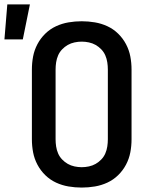

<svg xmlns="http://www.w3.org/2000/svg" viewBox="-69 -839 689 867"><path d="M300 8Q270 8 240.5 3Q211 -2 184 -14.5Q157 -27 135.5 -48Q114 -69 100 -95.5Q86 -122 80.5 -151Q75 -180 75 -210V-525Q75 -555 80.5 -584Q86 -613 100 -639.5Q114 -666 135.5 -687Q157 -708 184 -720.5Q211 -733 240.5 -738Q270 -743 300 -743Q330 -743 359.5 -738Q389 -733 416 -720.5Q443 -708 464.5 -687Q486 -666 500 -639.5Q514 -613 519.5 -584Q525 -555 525 -525V-210Q525 -180 519.5 -151Q514 -122 500 -95.5Q486 -69 464.5 -48Q443 -27 416 -14.5Q389 -2 359.5 3Q330 8 300 8ZM300 -84Q316 -84 332.5 -87.5Q349 -91 363 -99Q377 -107 388.5 -119Q400 -131 406.5 -146Q413 -161 415.5 -177.5Q418 -194 418 -210V-525Q418 -541 415.5 -557.5Q413 -574 406.5 -589Q400 -604 388.5 -616Q377 -628 363 -636Q349 -644 332.5 -647.5Q316 -651 300 -651Q284 -651 267.5 -647.5Q251 -644 237 -636Q223 -628 211.5 -616Q200 -604 193.5 -589Q187 -574 184.5 -557.5Q182 -541 182 -525V-210Q182 -194 184.5 -177.5Q187 -161 193.5 -146Q200 -131 211.5 -119Q223 -107 237 -99Q251 -91 267.5 -87.5Q284 -84 300 -84ZM-49 -661 -36 -819H66L34 -661Z"/></svg>

Font: Iosevka Semibold Extended
Style: Regular
Weight: 600
Width: 7
Monospace: yes
Designer: Belleve Invis
Foundry: Belleve Invis
Version: Version 32.5.0; ttfautohint (v1.8.4)